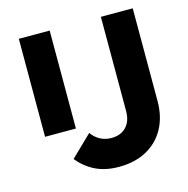

<svg xmlns="http://www.w3.org/2000/svg" viewBox="-106 -808 901 920"><g transform="rotate(-15 345.0 -347.5)"><path d="M373 11Q306 11 256.5 -13.5Q207 -38 172 -82L276.5 -183Q294.5 -158 319.2 -145Q344 -132 375 -132Q404.5 -132 426.8 -144.2Q449 -156.5 461.8 -180.2Q474.5 -204 474.5 -239V-706H632.5V-247.5Q632.5 -168.5 600.8 -110.5Q569 -52.5 511 -20.8Q453 11 373 11ZM67.5 -220V-706H220.5V-220Z"/></g></svg>

Font: Outfit Thin
Style: Regular
Weight: 100
Designer: Rodrigo Fuenzalida
Foundry: fragTYPE
Version: Version 1.100;gftools[0.9.27]